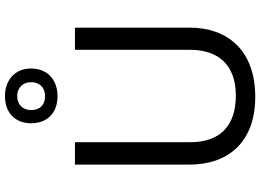

<svg xmlns="http://www.w3.org/2000/svg" viewBox="-157 -878 1045 771"><g transform="rotate(-90 365.5 -492.5)"><path d="M365 -784C429 -784 476 -823 476 -891C476 -956 428 -995 365 -995C300 -995 256 -956 256 -890C256 -823 300 -784 365 -784ZM365 -834C329 -834 309 -855 309 -890C309 -925 333 -946 365 -946C397 -946 421 -925 421 -890C421 -855 398 -834 365 -834ZM640 -252V-714H551V-252C551 -144 496 -68 367 -68C242 -68 180 -135 180 -251V-714H90V-254C90 -95 184 10 362 10C551 10 640 -104 640 -252Z"/></g></svg>

Font: Noto Sans Cypriot
Style: Regular
Weight: 400
Designer: Monotype Design Team
Foundry: Monotype Imaging Inc.
Version: Version 2.002